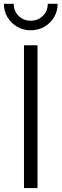

<svg xmlns="http://www.w3.org/2000/svg" viewBox="-28 -958 314 978"><path d="M163.1 -727.5V0H94.2V-727.5ZM128.4 -803.7Q90.3 -803.7 59.3 -821.8Q28.3 -839.8 10 -870.4Q-8.3 -900.9 -8.3 -938.5H42Q42 -901.4 66.9 -877Q91.8 -852.5 128.4 -852.5Q165.5 -852.5 190.4 -877Q215.3 -901.4 215.3 -938.5H265.6Q265.6 -900.9 247.3 -870.4Q229 -839.8 198.2 -821.8Q167.5 -803.7 128.4 -803.7Z"/></svg>

Font: Inter 16pt Light
Style: Regular
Weight: 300
Version: Version 4.001;git-66647c0bb